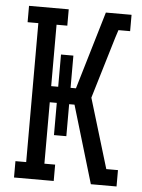

<svg xmlns="http://www.w3.org/2000/svg" viewBox="-53 -777 605 819"><g transform="rotate(5 250.0 -367.5)"><path d="M38 0V-70H84V-665H38V-735H208V-665H162V-402H192V-540H245V-402H268L367 -735H477V-665H427L416 -631L337 -368L427 -70H477V0H367L268 -332H245V-195H192V-333H162V-70H208V0Z"/></g></svg>

Font: Iosevka Curly Slab
Style: Regular
Weight: 400
Monospace: yes
Designer: Belleve Invis
Foundry: Belleve Invis
Version: Version 22.1.2; ttfautohint (v1.8.4)